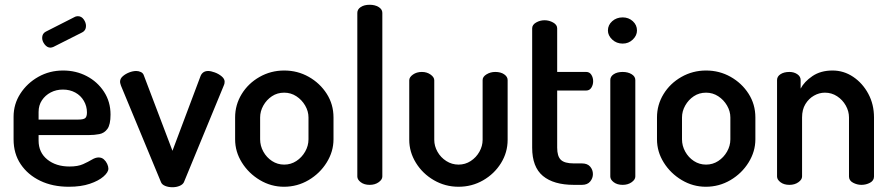

<svg xmlns="http://www.w3.org/2000/svg" viewBox="-20 -776 3739 806"><path d="M269 8Q201 8 149 -17Q97 -42 67 -86.5Q37 -131 37 -191V-286Q37 -339 65.5 -383Q94 -427 141 -453.5Q188 -480 245 -480Q299 -480 344 -456.5Q389 -433 416.5 -391Q444 -349 444 -295Q444 -253 431 -235Q418 -217 397 -213Q376 -209 353 -209H142V-186Q142 -136 178.5 -106.5Q215 -77 272 -77Q307 -77 329 -87Q351 -97 366 -106Q381 -115 394 -115Q407 -115 416 -107Q425 -99 430 -88Q435 -77 435 -68Q435 -53 414.5 -35Q394 -17 357 -4.5Q320 8 269 8ZM142 -274H308Q330 -274 337.5 -280Q345 -286 345 -304Q345 -330 332 -352.5Q319 -375 296 -387.5Q273 -400 244 -400Q216 -400 193 -388Q170 -376 156 -355Q142 -334 142 -306ZM192 -576Q178 -576 167.5 -589.5Q157 -603 157 -617Q157 -635 172 -643L296 -706Q302 -708 307 -708Q322 -708 331.5 -694.5Q341 -681 341 -667Q341 -648 325 -640L204 -579Q201 -578 198 -577Q195 -576 192 -576Z M704 10Q687 10 673.5 4.5Q660 -1 656 -11L488 -416Q487 -419 485.5 -424Q484 -429 484 -433Q484 -446 495.5 -456Q507 -466 522.5 -472Q538 -478 552 -478Q562 -478 571.5 -473.5Q581 -469 584 -459L704 -143L822 -457Q826 -467 834 -472.5Q842 -478 854 -478Q865 -478 881.5 -472Q898 -466 910.5 -455.5Q923 -445 923 -433Q923 -428 922 -424Q921 -420 919 -416L752 -11Q747 -1 733.5 4.5Q720 10 704 10Z M1172 8Q1118 8 1071 -20Q1024 -48 995.5 -93.5Q967 -139 967 -191V-283Q967 -336 994.5 -381Q1022 -426 1069.5 -453Q1117 -480 1173 -480Q1229 -480 1276 -453.5Q1323 -427 1351.5 -382.5Q1380 -338 1380 -283V-191Q1380 -140 1351.5 -94Q1323 -48 1275.5 -20Q1228 8 1172 8ZM1173 -85Q1201 -85 1224 -100Q1247 -115 1261 -139.5Q1275 -164 1275 -191V-283Q1275 -309 1261 -333Q1247 -357 1224 -372Q1201 -387 1173 -387Q1144 -387 1121.5 -372Q1099 -357 1085.5 -333Q1072 -309 1072 -283V-191Q1072 -164 1085.5 -139.5Q1099 -115 1122 -100Q1145 -85 1173 -85Z M1532 0Q1509 0 1494.5 -11Q1480 -22 1480 -35V-722Q1480 -737 1494.5 -746.5Q1509 -756 1532 -756Q1554 -756 1569.5 -746.5Q1585 -737 1585 -722V-35Q1585 -22 1569.5 -11Q1554 0 1532 0Z M1905 8Q1849 8 1801.5 -19.5Q1754 -47 1726 -92.5Q1698 -138 1698 -189V-439Q1698 -452 1713.5 -463Q1729 -474 1751 -474Q1772 -474 1787.5 -463Q1803 -452 1803 -439V-189Q1803 -163 1816.5 -139Q1830 -115 1853.5 -100Q1877 -85 1905 -85Q1933 -85 1956 -100Q1979 -115 1992.5 -139Q2006 -163 2006 -189V-440Q2006 -454 2022.5 -464Q2039 -474 2059 -474Q2082 -474 2096.5 -464Q2111 -454 2111 -440V-189Q2111 -136 2083 -91Q2055 -46 2008 -19Q1961 8 1905 8Z M2389 0Q2304 0 2259 -37.5Q2214 -75 2214 -156V-657Q2214 -672 2230.5 -681.5Q2247 -691 2266 -691Q2285 -691 2302 -681.5Q2319 -672 2319 -657V-474H2441Q2455 -474 2462.5 -462Q2470 -450 2470 -435Q2470 -420 2462.5 -408Q2455 -396 2441 -396H2319V-156Q2319 -120 2334.5 -105Q2350 -90 2389 -90H2423Q2446 -90 2457.5 -76.5Q2469 -63 2469 -45Q2469 -28 2457.5 -14Q2446 0 2423 0Z M2594 0Q2571 0 2556.5 -11Q2542 -22 2542 -35V-440Q2542 -455 2556.5 -464.5Q2571 -474 2594 -474Q2616 -474 2631.5 -464.5Q2647 -455 2647 -440V-35Q2647 -22 2631.5 -11Q2616 0 2594 0ZM2594 -593Q2568 -593 2550 -610Q2532 -627 2532 -648Q2532 -671 2550 -687Q2568 -703 2594 -703Q2619 -703 2636.5 -687Q2654 -671 2654 -648Q2654 -627 2636.5 -610Q2619 -593 2594 -593Z M2943 8Q2889 8 2842 -20Q2795 -48 2766.5 -93.5Q2738 -139 2738 -191V-283Q2738 -336 2765.5 -381Q2793 -426 2840.5 -453Q2888 -480 2944 -480Q3000 -480 3047 -453.5Q3094 -427 3122.5 -382.5Q3151 -338 3151 -283V-191Q3151 -140 3122.5 -94Q3094 -48 3046.5 -20Q2999 8 2943 8ZM2944 -85Q2972 -85 2995 -100Q3018 -115 3032 -139.5Q3046 -164 3046 -191V-283Q3046 -309 3032 -333Q3018 -357 2995 -372Q2972 -387 2944 -387Q2915 -387 2892.5 -372Q2870 -357 2856.5 -333Q2843 -309 2843 -283V-191Q2843 -164 2856.5 -139.5Q2870 -115 2893 -100Q2916 -85 2944 -85Z M3294 0Q3271 0 3256.5 -11Q3242 -22 3242 -35V-440Q3242 -455 3256.5 -464.5Q3271 -474 3294 -474Q3313 -474 3327 -464.5Q3341 -455 3341 -440V-404Q3356 -433 3390.5 -456.5Q3425 -480 3475 -480Q3522 -480 3561.5 -453.5Q3601 -427 3625 -382.5Q3649 -338 3649 -283V-35Q3649 -18 3632.5 -9Q3616 0 3596 0Q3578 0 3561 -9Q3544 -18 3544 -35V-283Q3544 -309 3530.5 -333Q3517 -357 3494 -372Q3471 -387 3443 -387Q3419 -387 3397 -374.5Q3375 -362 3361 -339Q3347 -316 3347 -283V-35Q3347 -22 3331.5 -11Q3316 0 3294 0Z"/></svg>

Font: Dosis ExtraLight SemiBold
Style: Regular
Weight: 600
Version: Version 3.001; ttfautohint (v1.8.2)